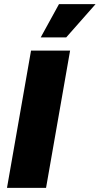

<svg xmlns="http://www.w3.org/2000/svg" viewBox="-20 -914 485 934"><path d="M14 0 131 -668H321L204 0ZM178 -732 267 -894H445L302 -732Z"/></svg>

Font: Gantari Black
Style: Italic
Weight: 900
Italic angle: -10°
Version: Version 1.000